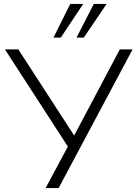

<svg xmlns="http://www.w3.org/2000/svg" viewBox="-20 -956 695 976"><path d="M212 0 325 -211 5 -705H73L357 -267L589 -705H654L278 0ZM252 -765 337 -936H403L289 -765ZM369 -765 457 -936H522L406 -765Z"/></svg>

Font: Mulish Light
Style: Regular
Weight: 300
Designer: Vernon Adams
Foundry: Vernon Adams
Version: Version 3.603; ttfautohint (v1.8.3)